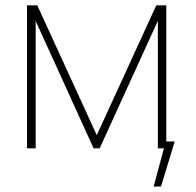

<svg xmlns="http://www.w3.org/2000/svg" viewBox="-20 -550 728 712"><path d="M559.6 -530.3H596.7V-25.4H627.9L577.1 141.6H549.8L587.9 0H565.4V-472.7L349.6 0H327.1L112.3 -472.2V0H80.1V-530.3H118.2L338.9 -48.8Z"/></svg>

Font: Pretendard JP Thin
Style: Regular
Weight: 100
Designer: Base glyphs from Inter by Rasmus Andersson; Hangeul glyphs from Noto Sans CJK(Source Han Sans) by Jang Soo-young and Kan
Foundry: Kil Hyung-jin
Version: Version 1.309